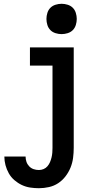

<svg xmlns="http://www.w3.org/2000/svg" viewBox="-20 -770 540 1013"><path d="M185 223Q162 223 139 219.5Q116 216 95 206Q74 196 56 180.5Q38 165 26.5 144.5Q15 124 9 101.5Q3 79 3 56H115Q115 70 119.5 83.5Q124 97 134 107.5Q144 118 157.5 122.5Q171 127 185 127Q198 127 210 122Q222 117 230.5 107Q239 97 244 85Q249 73 252 60.5Q255 48 256 35.5Q257 23 257 10V-424H138V-520H369V10Q369 37 365.5 63.5Q362 90 352 114.5Q342 139 325.5 160.5Q309 182 287 196.5Q265 211 238.5 217Q212 223 185 223ZM305 -590Q289 -590 273 -595Q257 -600 246 -611Q235 -622 230 -638Q225 -654 225 -670Q225 -686 230 -702Q235 -718 246 -729Q257 -740 273 -745Q289 -750 305 -750Q321 -750 337 -745Q353 -740 364 -729Q375 -718 380 -702Q385 -686 385 -670Q385 -654 380 -638Q375 -622 364 -611Q353 -600 337 -595Q321 -590 305 -590Z"/></svg>

Font: Iosevka Term Curly
Style: Bold
Weight: 700
Designer: Belleve Invis
Foundry: Belleve Invis
Version: Version 32.3.0